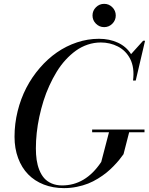

<svg xmlns="http://www.w3.org/2000/svg" viewBox="-20 -960 768 990"><path d="M474.7 -837.8Q457 -855.5 457 -880.1Q457 -904.8 474.7 -922.5Q492.4 -940.2 517.1 -940.2Q541.7 -940.2 559.3 -922.5Q576.9 -904.8 576.9 -880.1Q576.9 -855.5 559.3 -837.8Q541.7 -820.1 517.1 -820.1Q492.4 -820.1 474.7 -837.8ZM455.1 -292H725.1V-278.1H646L616.9 -165Q606 -149.7 594.4 -135.4Q582.8 -121.1 565.1 -102.9Q547.4 -84.7 528.7 -69.6Q510 -54.4 485.2 -39.2Q460.4 -23.9 434.4 -13.5Q408.4 -3.2 376.1 3.4Q343.8 10 310.1 10Q253.2 10 205.7 -8.5Q158.2 -27.1 125 -61.2Q91.8 -95.2 73.4 -144.9Q54.9 -194.6 54.9 -254.9Q54.9 -322 71 -387Q87.2 -451.9 115.8 -507.2Q144.5 -562.5 185.2 -609.6Q225.8 -656.7 273.6 -689.8Q321.3 -722.9 377 -741.5Q432.6 -760 490 -760Q544.7 -760 588 -739.9Q631.3 -719.7 655.8 -680.9L718 -750H728L679.9 -544.9H666Q670.2 -578.6 666.4 -606.3Q662.6 -634 651.5 -655.8Q640.4 -677.5 624.4 -693.6Q608.4 -709.7 588 -720.2Q567.6 -730.7 545.5 -735.8Q523.4 -741 500 -741Q465.1 -741 432.1 -729.9Q399.2 -718.8 371.3 -698.7Q343.5 -678.7 318.1 -651Q292.7 -623.3 272.2 -589.7Q251.7 -556.2 234.4 -518.2Q217 -480.2 204.3 -439.7Q191.7 -399.2 182.7 -357.5Q173.8 -315.9 169.4 -274.9Q165 -233.9 165 -195.1Q165 -163.1 168.9 -135.9Q172.9 -108.6 182.6 -83.9Q192.4 -59.1 207.5 -41.7Q222.7 -24.4 246.2 -14.2Q269.8 -3.9 300 -3.9Q420.4 -3.9 500.5 -122.8Q501.5 -124.3 502 -125L542 -278.1H455.1Z"/></svg>

Font: Bodoni* 16
Style: Italic
Weight: 400
Italic angle: -13°
Version: Version 2.000